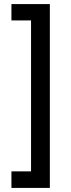

<svg xmlns="http://www.w3.org/2000/svg" viewBox="-20 -820 348 940"><path d="M36 19H132V-720H36V-800H224V100H36Z"/></svg>

Font: AF Albert Sans Medium
Style: Regular
Weight: 500
Designer: Andreas Rasmussen
Foundry: a.Foundry
Version: Version 1.300;Glyphs 3.2 (3231)